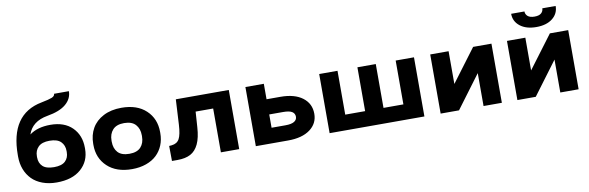

<svg xmlns="http://www.w3.org/2000/svg" viewBox="-52 -1220 5182 1689"><g transform="rotate(-10 2539.5 -376.0)"><path d="M51.3 -272.5V-282.7V-283.2V-285.6Q51.3 -651.9 337.4 -706.5Q405.3 -719.7 432.1 -730.7Q459 -741.7 459 -762.2H591.3Q591.3 -695.3 535.6 -647.7Q480 -600.1 367.2 -581.1Q229 -557.1 191.9 -445.8Q263.2 -499 378.4 -499Q503.4 -499 573.5 -429.2Q643.6 -359.4 643.6 -247.6V-237.3Q643.6 -127.4 565.4 -58.6Q487.3 10.3 348.1 10.3Q278.3 10.3 221.7 -10.7Q165 -31.7 127.9 -69.6Q90.8 -107.4 71 -159.2Q51.3 -210.9 51.3 -272.5ZM347.2 -362.3Q279.3 -362.3 247.1 -330.3Q214.8 -298.3 214.8 -247.6V-237.3Q214.8 -186.5 246.6 -156.5Q278.3 -126.5 348.1 -126.5Q416.5 -126.5 448.2 -156.7Q480 -187 480 -237.3V-247.6Q480 -298.8 448.2 -330.6Q416.5 -362.3 347.2 -362.3Z M721.7 -258.8V-269Q721.7 -346.7 756.3 -407.2Q791 -467.8 859.1 -502.9Q927.2 -538.1 1020 -538.1Q1160.2 -538.1 1239.7 -463.1Q1319.3 -388.2 1319.3 -269V-258.8Q1319.3 -200.7 1299.3 -151.6Q1279.3 -102.5 1241.9 -66.7Q1204.6 -30.8 1147.7 -10.5Q1090.8 9.8 1021 9.8Q881.8 9.8 801.8 -65.2Q721.7 -140.1 721.7 -258.8ZM885.3 -269V-258.8Q885.3 -198.7 918.2 -162.8Q951.2 -127 1021 -127Q1089.8 -127 1122.8 -163.1Q1155.8 -199.2 1155.8 -258.8V-269Q1155.8 -327.6 1122.6 -364.5Q1089.4 -401.4 1020 -401.4Q951.7 -401.4 918.5 -364.5Q885.3 -327.6 885.3 -269Z M1377.9 0 1376.5 -134.3 1398.9 -136.2Q1447.8 -141.1 1468 -178.2Q1488.3 -215.3 1493.2 -303.2L1505.4 -528.3H1978.5V0H1814.9V-391.6H1658.2L1648.9 -253.4Q1643.1 -160.6 1616.5 -104.5Q1589.8 -48.3 1544.2 -24.2Q1498.5 0 1427.7 0Z M2415.5 0H2127V-528.3H2291.5V-390.1H2415.5Q2541.5 -390.1 2612.3 -336.4Q2683.1 -282.7 2683.1 -191.9Q2683.1 -105 2612.1 -52.5Q2541 0 2415.5 0ZM2415.5 -254.4H2291.5V-135.7H2415.5Q2469.2 -135.7 2494.4 -151.4Q2519.5 -167 2519.5 -193.8Q2519.5 -223.6 2495.1 -239Q2470.7 -254.4 2415.5 -254.4Z M3632.8 0H2786.1V-528.3H2949.7V-136.7H3127.4V-528.3H3291.5V-136.7H3469.2V-528.3H3632.8Z M3777.8 -528.3H3941.9V-235.8L4161.1 -528.3H4324.7V0H4161.1V-293.9L3941.9 0H3777.8Z M4463.4 -528.3H4627.4V-235.8L4846.7 -528.3H5010.3V0H4846.7V-293.9L4627.4 0H4463.4ZM4541 -756.8H4659.7Q4659.7 -731.4 4679.4 -714.1Q4699.2 -696.8 4740.2 -696.8Q4780.8 -696.8 4800 -713.9Q4819.3 -731 4819.3 -756.8H4938.5Q4938.5 -688.5 4884.8 -646Q4831.1 -603.5 4740.2 -603.5Q4649.4 -603.5 4595.2 -646Q4541 -688.5 4541 -756.8Z"/></g></svg>

Font: Bert Sans Black
Style: Regular
Weight: 900
Designer: Christian Robertson, Adam Twardoch, & Cristiano Sobral
Foundry: Google
Version: Version 12.135;January 10, 2020;FontCreator 12.0.0.2547 64-b